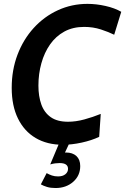

<svg xmlns="http://www.w3.org/2000/svg" viewBox="-20 -734 646 992"><path d="M305 14Q223.5 14 164.2 -21Q105 -56 72.8 -121.8Q40.5 -187.5 40.5 -280Q40.5 -372.5 70.5 -451.5Q100.5 -530.5 154.2 -589.5Q208 -648.5 279.2 -681.2Q350.5 -714 432 -714Q477.5 -714 525.2 -703.2Q573 -692.5 606.5 -673L570 -554.5Q542 -568.5 501.5 -581.8Q461 -595 414.5 -595Q356.5 -595 312.2 -570.8Q268 -546.5 238.5 -504.2Q209 -462 193.8 -407.2Q178.5 -352.5 178.5 -291.5Q178.5 -236.5 193.5 -194.5Q208.5 -152.5 242 -128.8Q275.5 -105 331.5 -105Q372 -105 416 -117Q460 -129 500.5 -145.5L492.5 -27Q453.5 -8.5 402 2.8Q350.5 14 305 14ZM304 79 269.5 64Q282.5 59.5 295.2 56.8Q308 54 321 54Q355 54 374.8 72.2Q394.5 90.5 394.5 124Q394.5 173.5 358 205.5Q321.5 237.5 267 237.5Q241.5 237.5 222.8 231.8Q204 226 191 218.5L221 160.5Q234.5 168 248.5 172.8Q262.5 177.5 280 177.5Q304 177.5 317.8 166.2Q331.5 155 331.5 138.5Q331.5 108.5 288 108.5Q276.5 108.5 265 110Q253.5 111.5 239.5 115.5L288 0H341Z"/></svg>

Font: Cabin
Style: Bold Italic
Weight: 700
Width: 4
Italic angle: -10°
Designer: Pablo Impallari
Foundry: Pablo Impallari. http://www.impallari.com Igino Marini. http://www.ikern.com
Version: Version 3.001